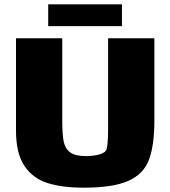

<svg xmlns="http://www.w3.org/2000/svg" viewBox="-20 -820 788 888"><path d="M694 -643V-264Q694 -146 668.5 -80Q643 -14 572.5 17Q502 48 368 48Q269 48 201 27Q133 6 93.5 -52Q54 -110 54 -216V-643H268V-261Q268 -198 274.5 -165.5Q281 -133 304.5 -115.5Q328 -98 377 -98Q407 -98 433 -104Q459 -110 469 -122Q480 -136 480 -226V-643ZM203 -800H544V-699H203Z"/></svg>

Font: Lalezar
Style: Regular
Weight: 400
Designer: Borna Izadpanah
Foundry: Borna Izadpanah
Version: Version 1.003;November 28, 2018;FontCreator 11.5.0.2421 64-b